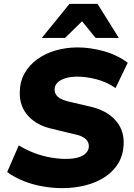

<svg xmlns="http://www.w3.org/2000/svg" viewBox="-20 -961 691 992"><path d="M303 11Q252 11 200.5 2Q149 -7 102.5 -25.5Q56 -44 17 -72L77 -210Q118 -185 160 -169.5Q202 -154 243 -147Q284 -140 321 -140Q359 -140 385 -148Q411 -156 425 -171Q439 -186 439 -205Q439 -221 431 -233Q423 -245 406 -254Q389 -263 362 -268L247 -296Q171 -313 126.5 -361Q82 -409 82 -480Q82 -537 106 -580.5Q130 -624 172 -654.5Q214 -685 268 -700.5Q322 -716 381 -716Q446 -716 515 -697Q584 -678 640 -637L577 -506Q531 -538 478 -551.5Q425 -565 380 -565Q343 -565 316.5 -556.5Q290 -548 276 -533Q262 -518 262 -499Q262 -476 279 -461Q296 -446 332 -437L447 -410Q529 -391 574 -342.5Q619 -294 619 -226Q619 -166 593.5 -121.5Q568 -77 523.5 -47.5Q479 -18 422 -3.5Q365 11 303 11ZM196 -765 339 -941H484L594 -765H474L404 -851L316 -765Z"/></svg>

Font: Nunito Sans 12pt ExtraLight 12pt Black
Style: Italic
Weight: 900
Italic angle: -9°
Version: Version 3.101;gftools[0.9.27]